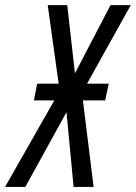

<svg xmlns="http://www.w3.org/2000/svg" viewBox="-79 -734 534 754"><path d="M-59.1 0 134.3 -339.8H54.2L66.9 -405.3H151.4L108.4 -713.9H185.1L215.3 -445.8L355 -713.9H434.6L262.7 -405.3H348.1L334 -339.8H246.6L288.6 0H210L182.1 -293.5L20.5 0Z"/></svg>

Font: Open Sans Condensed
Style: Italic
Weight: 400
Width: 3
Italic angle: -12°
Designer: Monotype Design Team
Foundry: Monotype Imaging Inc.
Version: Version 3.000